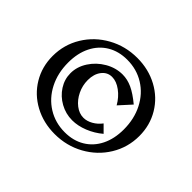

<svg xmlns="http://www.w3.org/2000/svg" viewBox="-151 -1031 1302 1302"><g transform="rotate(45 500.0 -380.0)"><path d="M100 -364Q100 -473 155.5 -564Q211 -655 306.5 -708Q402 -761 516 -761Q624 -761 712 -713.5Q800 -666 850 -582.5Q900 -499 900 -396Q900 -287 844.5 -196Q789 -105 693.5 -52Q598 1 484 1Q376 1 288 -46.5Q200 -94 150 -177.5Q100 -261 100 -364ZM268 -367Q268 -429 304.5 -485.5Q341 -542 400.5 -576.5Q460 -611 525 -611Q571 -611 617 -590Q663 -569 722 -520L644 -434Q615 -485 571.5 -517Q528 -549 486 -549Q441 -549 412.5 -512Q384 -475 384 -417Q384 -365 406.5 -318.5Q429 -272 466 -243.5Q503 -215 544 -215Q577 -215 610.5 -234Q644 -253 668 -285L718 -235Q671 -195 613.5 -172Q556 -149 502 -149Q440 -149 386 -179Q332 -209 300 -259Q268 -309 268 -367ZM794 -353Q794 -454 753 -534Q712 -614 639.5 -659Q567 -704 476 -704Q395 -704 334 -667.5Q273 -631 239.5 -564Q206 -497 206 -407Q206 -306 247 -226Q288 -146 360.5 -101Q433 -56 524 -56Q605 -56 666 -92.5Q727 -129 760.5 -196Q794 -263 794 -353Z"/></g></svg>

Font: Otomanopee One
Style: Regular
Weight: 400
Designer: Das Ende der Wildnis
Foundry: Gutenberg Labo
Version: Version 3.005